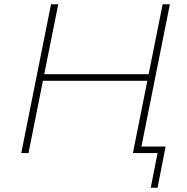

<svg xmlns="http://www.w3.org/2000/svg" viewBox="-20 -720 881 903"><path d="M745 -700H779L639 0H605L673 -340H182L114 0H80L220 -700H254L188 -371H679ZM689 163 721 0H605L612 -31H759L721 163Z"/></svg>

Font: Montserrat ExtraLight
Style: Italic
Weight: 200
Italic angle: -11.3°
Designer: Julieta Ulanovsky
Foundry: Julieta Ulanovsky
Version: Version 9.000; ttfautohint (v1.8.4.7-5d5b)